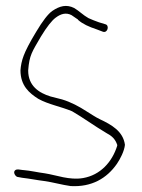

<svg xmlns="http://www.w3.org/2000/svg" viewBox="-20 -591 477 647"><path d="M32 -18C22 -11 32 3 38 5L54 8C81 11 104 16 129 19C158 23 189 32 218 36C289 40 340 10 374 -39C385 -55 399 -82 401 -103C395 -149 355 -171 317 -189C302 -196 288 -206 273 -215C247 -232 219 -247 189 -256L150 -266C111 -278 75 -302 75 -353V-354C79 -406 88 -416 118 -468C138 -501 155 -522 167 -531C184 -544 202 -550 221 -540L243 -525V-524C259 -510 279 -501 306 -492L327 -484C343 -479 349 -505 336 -509L313 -516C300 -521 288 -525 278 -530C260 -540 247 -554 230 -564C204 -577 181 -571 156 -554C142 -544 124 -521 102 -484C80 -448 66 -420 60 -404C53 -386 50 -369 49 -354C49 -302 79 -277 109 -258C143 -239 185 -232 223 -216C258 -196 299 -166 338 -143C357 -133 368 -123 375 -103V-100C358 -45 318 -1 260 9C214 17 170 -1 131 -7C107 -10 83 -16 58 -18H57L42 -20C39 -20 35 -20 32 -18ZM219 36C219 36 218 36 218 36C218 36 219 36 219 36ZM230 -564Z"/></svg>

Font: Stray Cat
Style: LtCn
Weight: 300
Version: Version 1.0